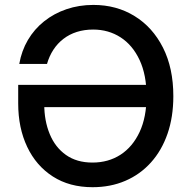

<svg xmlns="http://www.w3.org/2000/svg" viewBox="-20 -758 783 788"><path d="M359.9 10.3Q265.1 10.3 196.8 -33.7Q128.4 -77.6 91.6 -155.3Q54.7 -232.9 54.7 -333.5V-409.7H611.3V-318.4H132.8L161.6 -330.1Q161.6 -262.2 184.1 -207.8Q206.5 -153.3 250.7 -122.1Q294.9 -90.8 359.4 -90.8Q424.8 -90.8 474.6 -123Q524.4 -155.3 553 -216.3Q581.5 -277.3 581.5 -363.8Q581.5 -450.2 553 -511.5Q524.4 -572.8 474.9 -604.7Q425.3 -636.7 362.3 -636.7Q326.2 -636.7 295.4 -627Q264.6 -617.2 240.5 -598.6Q216.3 -580.1 199.2 -554Q182.1 -527.8 172.9 -495.6H59.1Q68.4 -549.3 94.5 -593.8Q120.6 -638.2 160.9 -670.4Q201.2 -702.6 252.7 -720.2Q304.2 -737.8 363.3 -737.8Q458 -737.8 532.2 -692.1Q606.4 -646.5 648.9 -562.5Q691.4 -478.5 691.4 -363.3Q691.4 -277.8 667.5 -209Q643.6 -140.1 599.4 -91.1Q555.2 -42 494.4 -15.9Q433.6 10.3 359.9 10.3Z"/></svg>

Font: Inter 18pt Medium
Style: Regular
Weight: 500
Designer: Rasmus Andersson
Foundry: rsms
Version: Version 4.001;git-66647c0bb